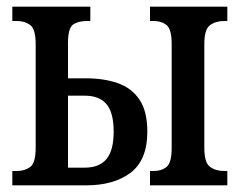

<svg xmlns="http://www.w3.org/2000/svg" viewBox="-20 -556 721 576"><path d="M430 0V-43H440Q465 -43 480 -55.5Q495 -68 495 -112V-424Q495 -468 480 -480.5Q465 -493 440 -493H430V-536H662V-493H653Q627 -493 610 -480.5Q593 -468 593 -424V-112Q593 -68 610 -55.5Q627 -43 653 -43H662V0ZM17 0V-43H31Q54 -43 70.5 -55Q87 -67 87 -113V-423Q87 -469 70.5 -481Q54 -493 31 -493H17V-536H251V-493H241Q215 -493 199.5 -482.5Q184 -472 184 -427V-321H239Q292 -321 333.5 -306.5Q375 -292 398.5 -257Q422 -222 422 -161Q422 -76 372 -38Q322 0 239 0ZM184 -53H234Q278 -53 299.5 -79Q321 -105 321 -161Q321 -218 299.5 -243.5Q278 -269 234 -269H184Z"/></svg>

Font: Noto Serif ExtraCondensed Medium
Style: Regular
Weight: 500
Width: 2
Designer: Monotype Design Team
Foundry: Monotype Imaging Inc.
Version: Version 2.015